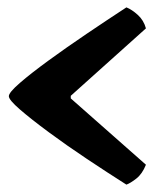

<svg xmlns="http://www.w3.org/2000/svg" viewBox="-20 -538 447 521"><path d="M323 -37Q271 -70 215.5 -107Q160 -144 112 -179.5Q64 -215 34 -241Q4 -267 4 -277Q4 -287 34 -313Q64 -339 112 -374Q160 -409 215.5 -446.5Q271 -484 323 -518Q338 -512 354 -497.5Q370 -483 376 -461L172 -278V-271L376 -91Q366 -66 350 -53.5Q334 -41 323 -37Z"/></svg>

Font: Texturina 12pt Black
Style: Regular
Weight: 900
Designer: Guillermo Torres Carreño
Foundry: Omnibus-Type
Version: Version 1.002